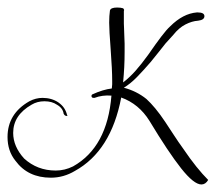

<svg xmlns="http://www.w3.org/2000/svg" viewBox="-22 -417 588 510"><path d="M513 73Q493 73 459 30Q425 -13 375 -96Q347 -141 300 -158Q273 -16 177 37Q147 55 113 55Q52 55 19 10Q-2 -16 -2 -53Q-2 -115 56 -148Q73 -157 91 -157Q115 -157 133 -145Q143 -138 148.5 -129.5Q154 -121 156 -112Q157 -112 157 -110Q157 -109 155 -109Q150 -109 147 -115Q145 -130 129 -139Q116 -148 96 -148Q77 -148 62 -139Q13 -111 13 -64Q13 -28 42 4Q77 36 126 36Q150 36 172 25Q263 -26 274 -163Q250 -165 229 -157H227Q221 -157 221 -162Q221 -166 225 -167Q251 -179 275 -182L276 -193V-202Q276 -217 275 -237.5Q274 -258 272 -285Q270 -311 269 -329Q268 -347 268 -357Q268 -366 268.5 -374Q269 -382 270 -389Q272 -397 289 -397Q299 -397 305 -395Q309 -391 307 -388V-354Q307 -349 307.5 -342.5Q308 -336 308 -328L309 -301V-279Q309 -258 308 -238.5Q307 -219 305 -198Q322 -211 338 -229Q354 -247 372 -272Q392 -301 406.5 -320Q421 -339 430 -347Q464 -381 501 -384H503Q521 -384 521 -374Q521 -364 504 -362Q488 -361 470.5 -352Q453 -343 438 -324L418 -302Q411 -293 401 -280.5Q391 -268 378 -252Q359 -230 342 -212.5Q325 -195 307 -184Q341 -175 367 -154Q378 -144 390.5 -129Q403 -114 417 -93L440 -58Q446 -49 452 -40Q458 -31 464 -23Q483 5 499.5 25.5Q516 46 531 61Q524 73 513 73Z"/></svg>

Font: Puppies Play
Style: Regular
Weight: 400
Designer: Robert E. Leuschke
Foundry: Robert E. Leuschke
Version: Version 1.010; ttfautohint (v1.8.3)